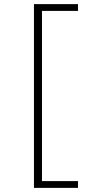

<svg xmlns="http://www.w3.org/2000/svg" viewBox="-20 -758 444 933"><path d="M145 -738H184V155H145ZM165 122H359V155H165ZM165 -738H359V-705H165Z"/></svg>

Font: REM Medium Thin
Style: Regular
Weight: 250
Version: Version 1.005;gftools[0.9.28]